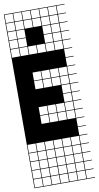

<svg xmlns="http://www.w3.org/2000/svg" viewBox="-114 -855 602 1170"><g transform="rotate(-10 187.5 -269.5)"><path d="M271.4 -803.6V-753.6H321.4V-803.6ZM271.4 -700H321.4V-750H271.4ZM217.9 -700H267.9V-750H217.9ZM164.3 -700H214.3V-750H164.3ZM110.7 -700H160.7V-750H110.7ZM57.1 -700H107.1V-750H57.1ZM3.6 -700H53.6V-750H3.6ZM271.4 -646.4H321.4V-696.4H271.4ZM217.9 -646.4H267.9V-696.4H217.9ZM164.3 -646.4H214.3V-696.4H164.3ZM110.7 -646.4H160.7V-696.4H110.7ZM57.1 -646.4H107.1V-696.4H57.1ZM3.6 -646.4H53.6V-696.4H3.6ZM3.6 -592.9H53.6V-642.9H3.6ZM271.4 -592.9H321.4V-642.9H271.4ZM217.9 -592.9H267.9V-642.9H217.9ZM164.3 -592.9H214.3V-642.9H164.3ZM110.7 -592.9H160.7V-642.9H110.7ZM57.1 -592.9H107.1V-642.9H57.1ZM271.4 -539.3H321.4V-589.3H271.4ZM217.9 -539.3H267.9V-589.3H217.9ZM164.3 -539.3H214.3V-589.3H164.3ZM110.7 -539.3H160.7V-589.3H110.7ZM57.1 -539.3H107.1V-589.3H57.1ZM3.6 -539.3H53.6V-589.3H3.6ZM271.4 -378.6H321.4V-428.6H271.4ZM217.9 -378.6H267.9V-428.6H217.9ZM164.3 -378.6H214.3V-428.6H164.3ZM110.7 -378.6H160.7V-428.6H110.7ZM110.7 -325H160.7V-375H110.7ZM164.3 -325H214.3V-375H164.3ZM217.9 -325H267.9V-375H217.9ZM271.4 -325H321.4V-375H271.4ZM271.4 -271.4H321.4V-321.4H271.4ZM271.4 -217.9H321.4V-267.9H271.4ZM217.9 -164.3H267.9V-214.3H217.9ZM110.7 -164.3H160.7V-214.3H110.7ZM271.4 -164.3H321.4V-214.3H271.4ZM164.3 -164.3H214.3V-214.3H164.3ZM164.3 -110.7H214.3V-160.7H164.3ZM217.9 -110.7H267.9V-160.7H217.9ZM271.4 -110.7H321.4V-160.7H271.4ZM110.7 -110.7H160.7V-160.7H110.7ZM217.9 50H267.9V0H217.9ZM3.6 50H53.6V0H3.6ZM57.1 50H107.1V0H57.1ZM164.3 50H214.3V0H164.3ZM271.4 50H321.4V0H271.4ZM110.7 50H160.7V0H110.7ZM3.6 103.6H53.6V53.6H3.6ZM57.1 103.6H107.1V53.6H57.1ZM164.3 103.6H214.3V53.6H164.3ZM217.9 103.6H267.9V53.6H217.9ZM271.4 103.6H321.4V53.6H271.4ZM110.7 103.6H160.7V53.6H110.7ZM3.6 157.1H53.6V107.1H3.6ZM57.1 157.1H107.1V107.1H57.1ZM164.3 157.1H214.3V107.1H164.3ZM217.9 157.1H267.9V107.1H217.9ZM271.4 157.1H321.4V107.1H271.4ZM110.7 157.1H160.7V107.1H110.7ZM3.6 210.7H53.6V160.7H3.6ZM57.1 210.7H107.1V160.7H57.1ZM164.3 210.7H214.3V160.7H164.3ZM217.9 210.7H267.9V160.7H217.9ZM271.4 210.7H321.4V160.7H271.4ZM110.7 210.7H160.7V160.7H110.7ZM57.1 264.3H107.1V214.3H57.1ZM3.6 264.3H53.6V214.3H3.6ZM164.3 264.3H214.3V214.3H164.3ZM217.9 264.3H267.9V214.3H217.9ZM271.4 264.3H321.4V214.3H271.4ZM110.7 264.3H160.7V214.3H110.7ZM217.9 -803.6V-753.6H267.9V-803.6ZM164.3 -803.6V-753.6H214.3V-803.6ZM110.7 -803.6V-753.6H160.7V-803.6ZM57.1 -803.6V-753.6H107.1V-803.6ZM3.6 -803.6V-753.6H53.6V-803.6ZM375 -803.6H325V-753.6H375V-750H325V-700H375V-696.4H325V-646.4H375V-642.9H325V-592.9H375V-589.3H325V-539.3H375V-535.7H325V-485.7H375V-482.1H325V-432.1H375V-428.6H325V-378.6H375V-375H325V-325H375V-321.4H325V-271.4H375V-267.9H325V-217.9H375V-214.3H325V-164.3H375V-160.7H325V-110.7H375V-107.1H325V-57.1H375V-53.6H325V-3.6H375V0H325V50H375V53.6H325V103.6H375V107.1H325V157.1H375V160.7H325V210.7H375V214.3H325V264.3H375V267.9H0V-807.1H375ZM107.1 -696.4H160.7V-642.9H107.1ZM160.7 -696.4H214.3V-642.9H160.7ZM160.7 -642.9H214.3V-589.3H160.7ZM107.1 -642.9H160.7V-589.3H107.1Z"/></g></svg>

Font: Jersey 10 Charted
Style: Regular
Weight: 400
Designer: Sarah Cadigan-Fried
Version: Version 1.000; ttfautohint (v1.8.4.7-5d5b)